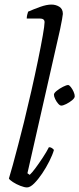

<svg xmlns="http://www.w3.org/2000/svg" viewBox="-20 -820 347 840"><path d="M98 0Q87 0 69 -7Q51 -14 36.5 -23.5Q22 -33 19 -39Q25 -58 36 -98Q47 -138 60 -188Q73 -238 85 -286Q101 -351 117 -421.5Q133 -492 146 -555Q159 -618 167 -663.5Q175 -709 175 -723Q175 -739 154 -739H97Q97 -746 99 -755Q101 -764 103 -769Q128 -780 156 -790Q184 -800 205 -800Q224 -800 239.5 -790.5Q255 -781 255 -759Q255 -756 251.5 -735.5Q248 -715 243 -692L100 -62L110 -55Q120 -64 135.5 -85Q151 -106 167.5 -131Q184 -156 194 -176Q202 -176 207.5 -172Q213 -168 216 -164Q210 -143 196 -115Q182 -87 164.5 -61Q147 -35 129.5 -17.5Q112 0 98 0ZM248 -358Q242 -358 234.5 -366.5Q227 -375 221.5 -386.5Q216 -398 216 -406Q216 -413 228.5 -423Q241 -433 256 -440.5Q271 -448 278 -448Q283 -448 290 -439Q297 -430 302 -418.5Q307 -407 307 -399Q307 -391 295.5 -381.5Q284 -372 270 -365Q256 -358 248 -358Z"/></svg>

Font: Texturina 72pt 72pt Light
Style: Italic
Weight: 300
Italic angle: -11°
Designer: Guillermo Torres Carreño
Foundry: Omnibus-Type
Version: Version 1.002; ttfautohint (v1.8.3)